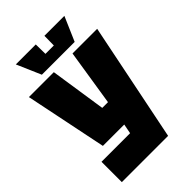

<svg xmlns="http://www.w3.org/2000/svg" viewBox="-259 -834 1068 1068"><g transform="rotate(-45 275.5 -300.0)"><path d="M38 140V-20H263L274 -77H106L7 -560H203L253 -229H298L350 -560H544L402 140ZM309 -740H466L404 -597H146L84 -740H241L242 -665H308Z"/></g></svg>

Font: Tektur SemiCondensed ExtraBold
Style: Regular
Weight: 800
Width: 4
Designer: Adam Jagosz
Foundry: Adam Jagosz
Version: Version 1.005;gftools[0.9.30]